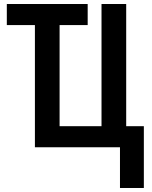

<svg xmlns="http://www.w3.org/2000/svg" viewBox="-20 -734 756 957"><path d="M578 203V0H154V-609H14V-714H417V-609H277V-105H486V-714H609V-105H697V203Z"/></svg>

Font: Noto Sans Disp Cond SemBd
Style: Regular
Weight: 600
Width: 3
Designer: Monotype Design Team
Foundry: Monotype Imaging Inc.
Version: Version 2.000;GOOG;noto-source:20170915:90ef993387c0; ttfaut